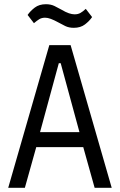

<svg xmlns="http://www.w3.org/2000/svg" viewBox="-20 -891 568 911"><path d="M330 -759Q307 -759 289.5 -767.5Q272 -776 258 -784Q236 -796 221 -801.5Q206 -807 194 -807Q178 -807 166.5 -800Q155 -793 141 -781L111 -820Q124 -839 145 -855Q166 -871 198 -871Q221 -871 238.5 -862.5Q256 -854 270 -846Q292 -833 307 -828Q322 -823 334 -823Q350 -823 361.5 -829.5Q373 -836 387 -849L417 -810Q404 -791 383 -775Q362 -759 330 -759ZM429 0 375 -193H152L98 0H19L214 -677H315L510 0ZM268 -591H259L170 -264H357Z"/></svg>

Font: PlemolJP
Style: Regular
Weight: 400
Monospace: yes
Version: v2.0.4; ttfautohint (v1.8.4.7-5d5b-dirty) -l 6 -r 45 -G 200 